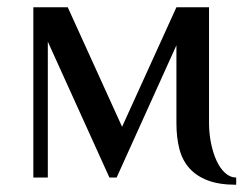

<svg xmlns="http://www.w3.org/2000/svg" viewBox="-20 -490 689 530"><path d="M302 0H282L112 -375V0H72V-470H167L317 -140L467 -470H557V-150Q557 -122 562.5 -95Q568 -68 577.5 -47Q587 -26 601 -13Q615 0 632 0V20Q585 20 553.5 8Q522 -4 502.5 -26Q483 -48 475 -79.5Q467 -111 467 -150V-365Z"/></svg>

Font: Philosopher
Style: Regular
Weight: 400
Designer: Jovanny Lemonad
Foundry: Jovanny Lemonad
Version: Version 1.000